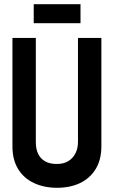

<svg xmlns="http://www.w3.org/2000/svg" viewBox="-20 -880 541 911"><path d="M362 -860H140V-770H362ZM461 -186V-700H350V-207Q350 -176 338 -152.5Q326 -129 304 -115.5Q282 -102 250 -102Q217 -102 195 -114Q173 -126 161.5 -149Q150 -172 150 -205V-700H39V-186Q39 -122 66 -78Q93 -34 141 -11.5Q189 11 251 11Q313 11 360 -11.5Q407 -34 434 -78Q461 -122 461 -186Z"/></svg>

Font: Advent Pro
Style: Regular
Weight: 400
Designer: VivaRado, Andreas Kalpakidis
Foundry: VivaRado, Andreas Kalpakidis
Version: Version 3.000